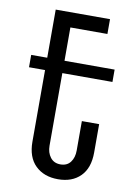

<svg xmlns="http://www.w3.org/2000/svg" viewBox="-78 -701 531 766"><g transform="rotate(10 187.5 -317.5)"><path d="M20 -405V-455H85V-650H305V-590H155V-455H358V-405H155V-111Q155 -83 169.5 -64Q184 -45 210.5 -45Q237 -45 251 -63.5Q265 -82 265 -111V-230H335V-115Q335 -52 301.5 -18.5Q268 15 211 15Q154 15 119.5 -18.5Q85 -52 85 -115V-405Z"/></g></svg>

Font: Unica One
Style: Regular
Weight: 400
Designer: Eduardo Rodriguez Tunni
Foundry: Eduardo Rodriguez Tunni
Version: Version 1.001